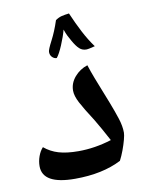

<svg xmlns="http://www.w3.org/2000/svg" viewBox="-76 -837 580 758"><g transform="rotate(-10 214.0 -458.5)"><path d="M164 -135Q34 -135 34 -208Q34 -228 41 -247.5Q48 -267 60 -280Q85 -259 117 -249.5Q149 -240 196 -240Q262 -240 329 -261Q315 -287 302.5 -309.5Q290 -332 279 -350Q246 -401 231 -429.5Q216 -458 216 -479Q216 -509 237 -533.5Q258 -558 289 -568Q297 -543 308.5 -513Q320 -483 331.5 -454.5Q343 -426 351 -405Q365 -369 375 -338Q385 -307 385 -281Q385 -272 380 -253Q375 -234 367 -212.5Q359 -191 350 -174Q274 -135 164 -135ZM175 -617Q165 -617 157 -625Q149 -633 149 -646Q149 -655 166.5 -688.5Q184 -722 198 -765Q211 -774 223.5 -777Q236 -780 253 -782Q271 -740 290 -703.5Q309 -667 331 -637Q305 -630 296 -630Q280 -630 268.5 -640.5Q257 -651 244 -674Q238 -684 232 -696Q226 -708 221 -723Q214 -696 200 -663Q186 -630 175 -617Z"/></g></svg>

Font: Noto Naskh Arabic UI Semi
Style: Bold
Weight: 700
Designer: Monotype Design Team, David Williams, Mohamad Dakak and Nizar Qandah
Foundry: Monotype Imaging Inc.
Version: Version 2.014; ttfautohint (v1.8.4.7-5d5b)